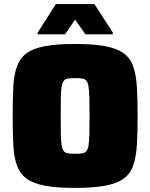

<svg xmlns="http://www.w3.org/2000/svg" viewBox="-20 -911 735 939"><path d="M347 8Q256 8 198.5 -3Q141 -14 109 -38Q77 -62 62.5 -103Q48 -144 45 -203.5Q42 -263 42 -344Q42 -425 45 -484.5Q48 -544 62.5 -585Q77 -626 109 -650Q141 -674 198.5 -685Q256 -696 347 -696Q438 -696 495.5 -685Q553 -674 585.5 -650Q618 -626 632 -585Q646 -544 649.5 -484.5Q653 -425 653 -344Q653 -263 649.5 -203.5Q646 -144 632 -103Q618 -62 585.5 -38Q553 -14 495.5 -3Q438 8 347 8ZM347 -159Q368 -159 381.5 -161Q395 -163 402.5 -172Q410 -181 413 -200.5Q416 -220 417 -255Q418 -290 418 -344Q418 -398 417 -433Q416 -468 413 -487.5Q410 -507 402.5 -516Q395 -525 381.5 -527Q368 -529 347 -529Q326 -529 312.5 -527Q299 -525 292 -516Q285 -507 281.5 -487.5Q278 -468 277.5 -433Q277 -398 277 -344Q277 -290 277.5 -255Q278 -220 281.5 -200.5Q285 -181 292 -172Q299 -163 312.5 -161Q326 -159 347 -159ZM164 -743V-751L253 -891H442L532 -751V-743H398L347 -815L298 -743Z"/></svg>

Font: Saira Thin Black
Style: Regular
Weight: 900
Version: Version 1.101